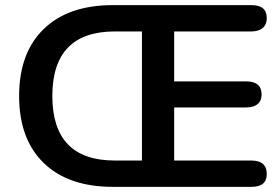

<svg xmlns="http://www.w3.org/2000/svg" viewBox="-20 -725 1085 745"><path d="M425.8 -603Q183.1 -603 183.1 -352.5Q183.1 -102.1 425.8 -102.1H530.8V-603ZM1015.1 -49.8Q1015.1 0 956.1 0H418Q245.1 0 149.7 -92.5Q54.2 -185.1 54.2 -352.5Q54.2 -520 149.7 -612.5Q245.1 -705.1 418 -705.1H956.1Q1015.1 -705.1 1015.1 -654.8Q1015.1 -629.9 999.5 -616.5Q983.9 -603 955.1 -603H655.8V-409.2H935.1Q995.1 -409.2 995.1 -357.9Q995.1 -334 979.5 -321Q963.9 -308.1 935.1 -308.1H655.8V-102.1H955.1Q1015.1 -102.1 1015.1 -49.8Z"/></svg>

Font: Nunito-Bold
Style: Bold
Weight: 700
Designer: Vernon Adams
Foundry: newtypography
Version: Version 3.000